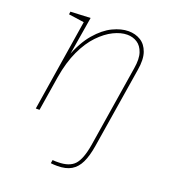

<svg xmlns="http://www.w3.org/2000/svg" viewBox="-138 -631 867 971"><g transform="rotate(20 295.0 -146.0)"><path d="M281 236Q271 236 263 235.5Q255 235 246 234L249 216Q257 217 264 217Q271 217 277 217Q339 217 367 186.5Q395 156 408 77L478 -361Q487 -414 476 -446.5Q465 -479 441.5 -494Q418 -509 388 -509Q354 -509 315 -490Q276 -471 238.5 -432Q201 -393 172.5 -332Q144 -271 130 -187L100 0H80L160 -502L166 -492L75 -505L77 -520L184 -525L147 -302L142 -301Q174 -386 216.5 -435.5Q259 -485 304 -506.5Q349 -528 388 -528Q425 -528 453.5 -510.5Q482 -493 495 -456Q508 -419 498 -360L428 75Q419 131 402 166.5Q385 202 356 219Q327 236 281 236Z"/></g></svg>

Font: Bitter Thin
Style: Italic
Weight: 100
Italic angle: -9°
Designer: Sol Matas, and Bitter project Authors
Foundry: Sol Matas
Version: Version 2.002